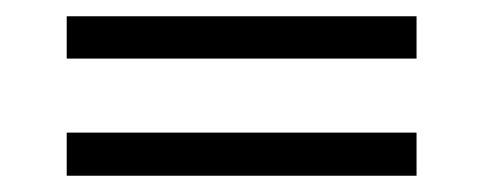

<svg xmlns="http://www.w3.org/2000/svg" viewBox="-20 -403 594 236"><path d="M62 -383H492V-331H62ZM62 -240H492V-187H62Z"/></svg>

Font: Caladea
Style: Regular
Weight: 400
Designer: Carolina Giovagnoli and Andres Torresi
Foundry: Carolina Giovagnoli & Andres Torresi
Version: Version 1.001